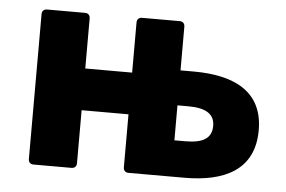

<svg xmlns="http://www.w3.org/2000/svg" viewBox="-41 -527 868 582"><g transform="rotate(5 393.5 -236.0)"><path d="M539.1 -323.2H499V-456.1C499 -465.8 493.2 -471.7 483.4 -471.7H369.1C359.4 -471.7 353.5 -465.8 353.5 -456.1V-303.7H210.9V-456.1C210.9 -465.8 205.1 -471.7 195.3 -471.7H80.1C70.3 -471.7 64.5 -465.8 64.5 -456.1V-15.6C64.5 -5.9 70.3 0 80.1 0H195.3C205.1 0 210.9 -5.9 210.9 -15.6V-176.8H353.5V-15.6C353.5 -5.9 359.4 0 369.1 0H539.1C659.2 0 751 -41 751 -163.1C751 -283.2 659.2 -323.2 539.1 -323.2ZM532.2 -110.4H499V-216.8H532.2C586.9 -216.8 612.3 -199.2 612.3 -164.1C612.3 -127 586.9 -110.4 532.2 -110.4Z"/></g></svg>

Font: Ed Sans Neue
Style: Bold
Weight: 700
Designer: Stephen Hutchings
Version: Version 1.004;PS 001.004;hotconv 1.0.88;makeotf.lib2.5.64775